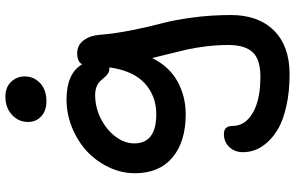

<svg xmlns="http://www.w3.org/2000/svg" viewBox="-209 -613 1082 704"><g transform="rotate(-90 332.0 -261.0)"><path d="M313 -631.8Q277.8 -631.8 257.3 -650.9Q236.8 -669.9 236.8 -699.2Q236.8 -734.4 263.2 -758.3Q289.6 -782.2 329.1 -782.2Q364.3 -782.2 384 -761.2Q403.8 -740.2 403.8 -711.9Q403.8 -677.7 379.2 -654.8Q354.5 -631.8 313 -631.8ZM412.1 259.8Q348.1 259.8 297.4 248.5Q246.6 237.3 215.1 219.7Q183.6 202.1 162.8 179Q142.1 155.8 134 133.5Q126 111.3 126 88.9Q126 59.1 144.5 39.1Q163.1 19 192.9 19Q222.2 19 222.2 50.8Q222.2 96.7 270 124.8Q317.9 152.8 402.8 152.8Q466.8 152.8 492.9 124Q519 95.2 519 35.2Q519 -5.4 513.9 -46.6Q508.8 -87.9 503.2 -112.8Q497.6 -137.7 486.6 -181.4Q475.6 -225.1 471.2 -244.1Q440.4 -181.6 385.7 -151.4Q331.1 -121.1 265.1 -121.1Q164.1 -121.1 106.4 -169.7Q48.8 -218.3 48.8 -307.1Q48.8 -357.4 71.3 -404.1Q93.8 -450.7 130.6 -484.4Q167.5 -518.1 217 -538.1Q266.6 -558.1 318.8 -558.1Q414.6 -558.1 448.2 -501Q458.5 -519 487.8 -519Q518.6 -519 536.1 -495.4Q553.7 -471.7 556.2 -438Q561 -378.9 573.7 -316.2Q586.4 -253.4 598.4 -209Q610.4 -164.6 619.6 -96.7Q628.9 -28.8 628.9 44.9Q628.9 145.5 572 202.6Q515.1 259.8 412.1 259.8ZM158.2 -310.1Q158.2 -229 265.1 -229Q332.5 -229 378.7 -271.5Q424.8 -314 437 -400.9H433.1Q422.4 -400.9 414.3 -406.2Q406.2 -411.6 400.1 -419.2Q394 -426.8 386.7 -434.6Q379.4 -442.4 366.2 -447.8Q353 -453.1 335 -453.1Q290.5 -453.1 249.3 -432.4Q208 -411.6 183.1 -378.4Q158.2 -345.2 158.2 -310.1Z"/></g></svg>

Font: Shantell Sans Irregular
Style: Regular
Weight: 500
Designer: Stephen Nixon, Anya Danilova, Shantell Martin
Foundry: Arrow Type
Version: Version 1.006;[9816181b4]